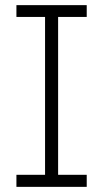

<svg xmlns="http://www.w3.org/2000/svg" viewBox="-20 -727 401 747"><path d="M43.9 -707H317.4V-661.1H206.1V-46.9H317.4V0H43.9V-46.9H155.3V-661.1H43.9Z"/></svg>

Font: Pretendard GOV ExtraLight
Style: Regular
Weight: 200
Designer: Base glyphs from Inter by Rasmus Andersson; Hangeul glyphs from Noto Sans CJK(Source Han Sans) by Jang Soo-young and Kan
Foundry: Kil Hyung-jin
Version: Version 1.309